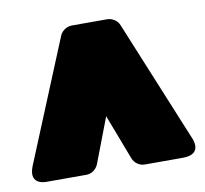

<svg xmlns="http://www.w3.org/2000/svg" viewBox="-76 -809 590 552"><g transform="rotate(-10 219.0 -533.0)"><path d="M219 -474 269 -343C274 -329 288 -318 304 -318H416C477 -318 451 -370 451 -370L305 -725C300 -738 285 -748 270 -748H167C153 -748 138 -739 132 -725L-14 -370C-37 -313 21 -318 21 -318H134C149 -318 163 -328 169 -343Z"/></g></svg>

Font: Asimov Print
Style: E
Weight: 500
Designer: Google
Version: Version 2.000980; 2014